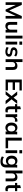

<svg xmlns="http://www.w3.org/2000/svg" viewBox="3661 -4437 1000 8362"><g transform="rotate(90 4161.0 -256.0)"><path d="M79 0V-705H192L451 -122H420L679 -705H791V0H674V-523H710L473 0H396L159 -523H196V0Z M1120 10Q1027 10 981 -41Q935 -92 935 -197V-505H1060V-198Q1060 -142 1083 -115.5Q1106 -89 1153 -89Q1206 -89 1239.5 -125Q1273 -161 1273 -220V-505H1398V0H1276V-103H1290Q1268 -49 1223.5 -19.5Q1179 10 1120 10Z M1534 0V-736H1659V0Z M1795 0V-505H1920V0ZM1788 -600V-722H1927V-600Z M2236 10Q2171 10 2116.5 -5.5Q2062 -21 2025 -49L2060 -133Q2098 -107 2144 -93Q2190 -79 2237 -79Q2287 -79 2311.5 -96Q2336 -113 2336 -142Q2336 -165 2320.5 -178.5Q2305 -192 2271 -199L2171 -218Q2107 -232 2073.5 -266Q2040 -300 2040 -355Q2040 -402 2065.5 -438Q2091 -474 2138.5 -494.5Q2186 -515 2250 -515Q2306 -515 2355.5 -500Q2405 -485 2439 -455L2403 -374Q2372 -399 2332 -413Q2292 -427 2254 -427Q2202 -427 2178 -408.5Q2154 -390 2154 -361Q2154 -339 2168.5 -324.5Q2183 -310 2214 -303L2314 -284Q2381 -271 2415.5 -238.5Q2450 -206 2450 -150Q2450 -100 2423 -64Q2396 -28 2348 -9Q2300 10 2236 10Z M2557 0V-736H2682V-404H2668Q2691 -458 2739 -486.5Q2787 -515 2849 -515Q2939 -515 2983 -464.5Q3027 -414 3027 -311V0H2902V-305Q2902 -364 2879.5 -390.5Q2857 -417 2808 -417Q2751 -417 2716.5 -381.5Q2682 -346 2682 -287V0Z M3444 0V-705H3919V-604H3568V-409H3896V-307H3568V-102H3919V0Z M3951 0 4186 -289V-232L3964 -505H4112L4257 -318H4212L4357 -505H4504L4284 -232V-289L4518 0H4369L4212 -201H4257L4099 0Z M4794 10Q4704 10 4658 -37Q4612 -84 4612 -178V-411H4515V-505H4612V-634L4737 -666V-505H4872V-411H4737V-186Q4737 -134 4757 -113Q4777 -92 4812 -92Q4831 -92 4844.5 -95Q4858 -98 4871 -103V-4Q4854 3 4833.5 6.5Q4813 10 4794 10Z M4956 0V-376Q4956 -408 4954.5 -441Q4953 -474 4949 -505H5070L5084 -367H5064Q5074 -417 5097.5 -450Q5121 -483 5155 -499Q5189 -515 5229 -515Q5247 -515 5258 -513.5Q5269 -512 5280 -508L5279 -398Q5260 -406 5246.5 -408Q5233 -410 5213 -410Q5170 -410 5140.5 -392Q5111 -374 5096.5 -342Q5082 -310 5082 -269V0Z M5540 10Q5474 10 5424 -21.5Q5374 -53 5346 -112Q5318 -171 5318 -253Q5318 -335 5346 -393.5Q5374 -452 5424 -483.5Q5474 -515 5540 -515Q5604 -515 5652.5 -483.5Q5701 -452 5717 -399H5706L5717 -505H5837Q5834 -474 5831.5 -442Q5829 -410 5829 -379V0H5705L5704 -104H5716Q5700 -52 5651 -21Q5602 10 5540 10ZM5575 -86Q5634 -86 5670 -127.5Q5706 -169 5706 -253Q5706 -337 5670 -378Q5634 -419 5575 -419Q5516 -419 5480 -378Q5444 -337 5444 -253Q5444 -169 5479.5 -127.5Q5515 -86 5575 -86Z M5975 0V-705H6104V-109H6436V0Z M6525 0V-505H6650V0ZM6518 -600V-722H6657V-600Z M7020 224Q6950 224 6893.5 209Q6837 194 6793 163L6820 73Q6849 92 6880 104Q6911 116 6944 122Q6977 128 7011 128Q7081 128 7115.5 93.5Q7150 59 7150 -5V-126H7160Q7144 -74 7095.5 -43Q7047 -12 6984 -12Q6916 -12 6865.5 -42.5Q6815 -73 6787 -130Q6759 -187 6759 -264Q6759 -341 6787 -397.5Q6815 -454 6865.5 -484.5Q6916 -515 6984 -515Q7048 -515 7095.5 -484.5Q7143 -454 7159 -402L7150 -408L7160 -505H7281Q7277 -474 7275 -442Q7273 -410 7273 -379V-20Q7273 99 7208.5 161.5Q7144 224 7020 224ZM7018 -108Q7078 -108 7113.5 -148.5Q7149 -189 7149 -264Q7149 -339 7113.5 -379Q7078 -419 7018 -419Q6957 -419 6921 -379Q6885 -339 6885 -264Q6885 -189 6921 -148.5Q6957 -108 7018 -108Z M7408 0V-736H7533V-404H7519Q7542 -458 7590 -486.5Q7638 -515 7700 -515Q7790 -515 7834 -464.5Q7878 -414 7878 -311V0H7753V-305Q7753 -364 7730.5 -390.5Q7708 -417 7659 -417Q7602 -417 7567.5 -381.5Q7533 -346 7533 -287V0Z M8227 10Q8137 10 8091 -37Q8045 -84 8045 -178V-411H7948V-505H8045V-634L8170 -666V-505H8305V-411H8170V-186Q8170 -134 8190 -113Q8210 -92 8245 -92Q8264 -92 8277.5 -95Q8291 -98 8304 -103V-4Q8287 3 8266.5 6.5Q8246 10 8227 10Z"/></g></svg>

Font: Mulish ExtraLight
Style: Bold
Weight: 700
Version: Version 3.603